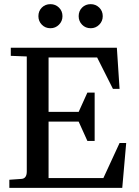

<svg xmlns="http://www.w3.org/2000/svg" viewBox="-20 -905 668 925"><path d="M25 0V-39L82 -43Q109 -44 109 -79V-633L32 -636V-675H543L556 -477H524L448 -628H214V-366H359L401 -459H436V-226H401L359 -319H214V-47H478L556 -216H588L569 0ZM417 -769Q392 -769 375.5 -786Q359 -803 359 -827Q359 -852 375.5 -868.5Q392 -885 417 -885Q441 -885 458 -868.5Q475 -852 475 -827Q475 -803 458 -786Q441 -769 417 -769ZM223 -769Q198 -769 181.5 -786Q165 -803 165 -827Q165 -852 181.5 -868.5Q198 -885 223 -885Q247 -885 264 -868.5Q281 -852 281 -827Q281 -803 264 -786Q247 -769 223 -769Z"/></svg>

Font: Gulzar
Style: Regular
Weight: 400
Designer: Borna Izadpanah, Alice Savoie, Simon Cozens, Fiona Ross
Version: Version 1.000;[7b34f74]; ttfautohint (v1.8.4)